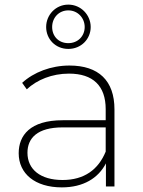

<svg xmlns="http://www.w3.org/2000/svg" viewBox="-20 -808 620 832"><path d="M438 -151C406 -73 345 -28 251 -28C155 -28 99 -74 99 -146C99 -209 141 -256 252 -256H438ZM276 -621C234 -621 206 -651 206 -691C206 -731 235 -763 276 -763C317 -763 347 -730 347 -691C347 -652 318 -621 276 -621ZM248 4C341 4 406 -36 439 -100V0H476V-334C476 -459 407 -524 281 -524C201 -524 126 -495 76 -449L96 -421C140 -462 205 -489 279 -489C383 -489 438 -436 438 -335V-287H252C110 -287 61 -221 61 -144C61 -56 131 4 248 4ZM276 -596C332 -596 373 -639 373 -691C373 -743 331 -788 276 -788C221 -788 180 -743 180 -691C180 -639 220 -596 276 -596Z"/></svg>

Font: Montserrat-Alt1 ExtLt
Style: Regular
Weight: 200
Designer: Differentunic
Foundry: Differentunic
Version: Version 7.222